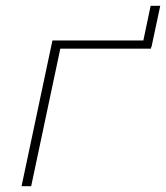

<svg xmlns="http://www.w3.org/2000/svg" viewBox="-20 -639 570 659"><path d="M54 0H87L187 -472H498L499 -478H500L530 -619H497L472 -500H160L154 -472Z"/></svg>

Font: LT Wave Text Thin Italic
Style: Regular
Weight: 100
Designer: Daniel Lyons
Version: Version 2.5 (Glyphs App)